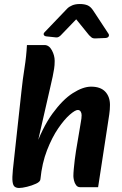

<svg xmlns="http://www.w3.org/2000/svg" viewBox="-20 -921 606 955"><path d="M378 10Q366 10 358.5 0Q351 -10 348 -23.5Q345 -37 345 -45Q345 -59 347 -81Q349 -103 352 -127.5Q355 -152 358 -170L375 -271Q378 -293 382 -313Q386 -333 386 -348Q386 -359 381 -366.5Q376 -374 367 -374Q354 -374 327 -350.5Q300 -327 269.5 -282.5Q239 -238 214 -174Q189 -110 181 -29L149 -170Q190 -286 241 -356Q292 -426 342.5 -458Q393 -490 433 -490Q480 -490 503.5 -465Q527 -440 527 -399Q527 -376 523.5 -352.5Q520 -329 516 -303L468 10ZM75 14Q62 14 53.5 8Q45 2 42.5 -17Q40 -36 44 -76L87 -470Q93 -527 102 -583.5Q111 -640 114 -697H201Q224 -697 238 -671Q252 -645 252 -618Q252 -596 249 -578Q246 -560 242 -540Q238 -520 231 -491L164 -198L196 -239Q189 -175 186 -118Q183 -61 181 -29Q180 -17 159.5 -7.5Q139 2 114.5 8Q90 14 75 14ZM202 -761Q195 -754 198 -747.5Q201 -741 211 -740L258 -735Q266 -734 272 -737.5Q278 -741 282 -745L359 -825L423 -746Q428 -741 435 -735Q442 -729 457 -730L505 -732Q517 -733 520.5 -740Q524 -747 519 -754L444 -868Q431 -888 415.5 -894.5Q400 -901 377 -901Q355 -901 339.5 -894.5Q324 -888 315 -879Z"/></svg>

Font: Alkatra SemiBold
Style: Regular
Weight: 600
Designer: Suman Bhandary
Version: Version 1.100;gftools[0.9.22]